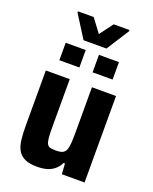

<svg xmlns="http://www.w3.org/2000/svg" viewBox="-162 -967 846 1064"><g transform="rotate(20 261.5 -435.5)"><path d="M191 8Q146 8 119 -4Q92 -16 77.5 -40Q63 -64 58.5 -100.5Q54 -137 54 -185V-510H195V-234Q195 -191 197 -166.5Q199 -142 205.5 -130Q212 -118 224.5 -115Q237 -112 258 -112Q281 -112 294.5 -117.5Q308 -123 315 -137.5Q322 -152 324 -178Q326 -204 326 -246V-510H468V0H334L330 -62H322Q310 -38 291 -22Q272 -6 247 1Q222 8 191 8ZM105 -589V-692H223V-589ZM301 -589V-692H419V-589ZM193 -739 109 -872V-879H202L261 -800L320 -879H413V-872L328 -739Z"/></g></svg>

Font: Saira SemiCondensed
Style: Bold
Weight: 700
Width: 4
Designer: Hector Gatti with collaboration of the Omnibus-Type team
Foundry: Omnibus-Type
Version: Version 1.101